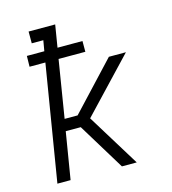

<svg xmlns="http://www.w3.org/2000/svg" viewBox="-109 -825 819 914"><g transform="rotate(-15 300.0 -367.5)"><path d="M61 0 155 -572H77L78 -625H164L173 -677H116V-735H247L229 -625H352V-572H220L174 -289H238L454 -520H538L292 -260L452 0H379L238 -231H164L126 0Z"/></g></svg>

Font: Iosevka HT Light Extended
Style: Italic
Weight: 300
Width: 7
Italic angle: -9°
Monospace: yes
Designer: Belleve Invis
Foundry: Belleve Invis
Version: Version 32.3.0; ttfautohint (v1.8.4)